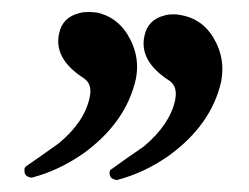

<svg xmlns="http://www.w3.org/2000/svg" viewBox="-20 -824 422 325"><path d="M144.5 -802.7Q182.6 -793.9 201.2 -755.9Q216.8 -724.6 210 -690.4Q193.4 -616.2 120.1 -563.5Q79.1 -535.2 34.2 -523.4Q33.2 -523.4 32.2 -523.4Q21.5 -525.4 21.5 -534.2Q21.5 -536.1 21.5 -539.1Q22.5 -541 23.4 -542Q42 -554.7 79.1 -581.1Q123 -617.2 131.8 -659.2Q136.7 -681.6 122.1 -691.4Q70.3 -724.6 80.1 -767.6Q85.9 -794.9 114.3 -801.8Q121.1 -803.7 128.9 -803.7Q136.7 -803.7 144.5 -802.7ZM289.1 -797.9Q327.1 -790 345.7 -752Q356.4 -730.5 356.4 -707Q356.4 -697.3 354.5 -686.5Q337.9 -612.3 264.6 -559.6Q223.6 -531.2 178.7 -519.5Q177.7 -518.6 176.8 -519.5Q163.1 -521.5 166 -535.2Q167 -537.1 168 -537.1Q186.5 -550.8 223.6 -576.2Q267.6 -613.3 276.4 -654.3Q281.2 -677.7 266.6 -687.5Q214.8 -720.7 224.6 -763.7Q230.5 -791 258.8 -797.9Q272.5 -801.8 289.1 -797.9Z"/></svg>

Font: Gilchrist
Style: Regular
Weight: 400
Version: 1.0